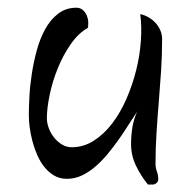

<svg xmlns="http://www.w3.org/2000/svg" viewBox="-20 -477 455 510"><path d="M393.1 -42Q393.1 -31.2 396.7 -21.5Q400.4 -11.7 400.4 -0.5Q400.4 5.4 395.3 9.5Q390.1 13.7 384.3 13.2H373Q354.5 -9.3 341.3 -36.6Q328.1 -64 328.1 -94.2Q328.1 -116.2 331.5 -137.9Q335 -159.7 344.2 -180.2Q333.5 -164.6 321.3 -145.3Q309.1 -126 295.2 -106.2Q281.2 -86.4 265.6 -67.6Q250 -48.8 232.9 -34.2Q215.8 -19.5 197 -10.7Q178.2 -2 157.7 -2Q138.7 -2 123.8 -10.7Q108.9 -19.5 97.7 -33.7Q86.4 -47.9 78.6 -65.9Q70.8 -84 65.9 -102.8Q61 -121.6 58.8 -139.4Q56.6 -157.2 56.6 -170.9Q56.6 -190.9 58.1 -220Q59.6 -249 64.5 -280.8Q69.3 -312.5 77.9 -343.8Q86.4 -375 100.3 -400.1Q114.3 -425.3 134.8 -440.9Q155.3 -456.5 183.1 -456.5Q190.9 -456.5 197 -452.6Q203.1 -448.7 207 -442.4Q210.9 -436 212.9 -428.7Q214.8 -421.4 214.4 -415L213.9 -403.3Q188.5 -389.2 168.2 -360.1Q147.9 -331.1 133.8 -296.4Q119.6 -261.7 112.1 -225.8Q104.5 -189.9 104.5 -162.6Q104.5 -151.4 109.1 -137.9Q113.8 -124.5 122.6 -113Q131.3 -101.6 143.6 -93.8Q155.8 -85.9 170.4 -85.9Q202.1 -85.9 229.2 -103.3Q256.3 -120.6 278.1 -149.2Q299.8 -177.7 315.9 -214.6Q332 -251.5 341.8 -290.8Q351.6 -330.1 354.2 -368.9Q356.9 -407.7 352.5 -439.5Q364.3 -437 374.8 -430.9Q385.3 -424.8 393.3 -416Q401.4 -407.2 406 -396.2Q410.6 -385.3 410.6 -373Q410.6 -331.5 408 -290.3Q405.3 -249 401.9 -207.8Q398.4 -166.5 395.8 -125Q393.1 -83.5 393.1 -42Z"/></svg>

Font: RIT Kutty
Style: Bold
Weight: 700
Designer: Artist Kutty Kodungallur
Foundry: Rachana Institute of Technology
Version: 1.3.2